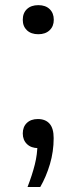

<svg xmlns="http://www.w3.org/2000/svg" viewBox="-20 -569 298 746"><path d="M87 157.5Q105 111 115.2 70.5Q125.5 30 125.5 -11L140.5 6.5H128.5Q101 6.5 84.8 -9.2Q68.5 -25 68.5 -50.5Q68.5 -76 84.2 -91.2Q100 -106.5 127 -106.5Q156.5 -106.5 172.5 -88.5Q188.5 -70.5 188.5 -32.5Q188.5 20 174 68.8Q159.5 117.5 136.5 157.5ZM129 -436Q101 -436 84.8 -451.2Q68.5 -466.5 68.5 -492Q68.5 -518.5 84.8 -533.8Q101 -549 129 -549Q157 -549 173 -533.5Q189 -518 189 -492Q189 -467 172.8 -451.5Q156.5 -436 129 -436Z"/></svg>

Font: Encode Sans SC Expanded
Style: Regular
Weight: 400
Width: 7
Designer: Multiple Designers
Foundry: Impallari Type
Version: Version 3.002